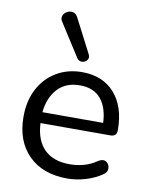

<svg xmlns="http://www.w3.org/2000/svg" viewBox="-86 -831 706 903"><g transform="rotate(10 266.5 -379.0)"><path d="M247 -556 148 -711Q137 -726 142 -740Q147 -754 160.5 -761.5Q174 -769 189 -766Q204 -763 213 -745L296 -584Q304 -568 295 -556.5Q286 -545 271.5 -544Q257 -543 247 -556ZM297 9Q180 9 112.5 -58.5Q45 -126 45 -242Q45 -318 75 -375Q105 -432 158.5 -464Q212 -496 281 -496Q380 -496 436.5 -432Q493 -368 493 -256Q493 -226 463 -226H129Q133 -144 176 -101.5Q219 -59 297 -59Q331 -59 364.5 -68Q398 -77 429 -99Q451 -111 465.5 -100.5Q480 -90 480.5 -71Q481 -52 460 -39Q428 -17 384.5 -4Q341 9 297 9ZM129 -278H419Q416 -351 381.5 -392Q347 -433 282 -433Q214 -433 175 -390.5Q136 -348 129 -278Z"/></g></svg>

Font: Chiron GoRound TC N
Style: Regular
Weight: 350
Designer: Ryoko NISHIZUKA 西塚涼子 (kana, bopomofo & ideographs); Paul D. Hunt (Latin, Greek & Cyrillic); Sandoll Communications 산돌커뮤니
Foundry: Adobe
Version: Version 1.000;hotconv 1.1.1;makeotfexe 2.6.0